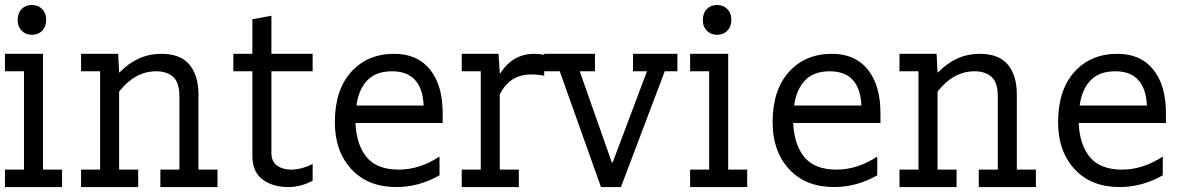

<svg xmlns="http://www.w3.org/2000/svg" viewBox="-20 -756 4809 776"><path d="M0 -70.5H76.9V-467.9H0V-538.5H153.8V-70.5H230.8V0H0ZM51.3 -673.1Q51.3 -702.6 67.3 -719.2Q83.3 -735.9 109 -735.9Q134.6 -735.9 150.6 -719.2Q166.7 -702.6 166.7 -676.9Q166.7 -648.7 150.6 -632.1Q134.6 -615.4 109 -615.4Q83.3 -615.4 67.3 -632.1Q51.3 -648.7 51.3 -673.1Z M307.7 -70.5H384.6V-467.9H307.7V-538.5H457.7L461.5 -462.8H462.8Q535.9 -538.5 632.1 -538.5Q709 -538.5 745.5 -494.9Q782.1 -451.3 782.1 -374.4V-70.5H859V0H628.2V-70.5H705.1V-365.4Q705.1 -423.1 679.5 -445.5Q653.8 -467.9 611.5 -467.9Q525.6 -467.9 461.5 -385.9V-70.5H538.5V0H307.7Z M1144.9 0Q1082.1 0 1041 -30.8Q1000 -61.5 1000 -125.6V-467.9H923.1V-538.5H1000V-678.2L1076.9 -692.3V-538.5H1243.6V-467.9H1076.9V-138.5Q1076.9 -102.6 1100 -86.5Q1123.1 -70.5 1156.4 -70.5Q1198.7 -70.5 1243.6 -93.6V-25.6Q1196.2 0 1144.9 0Z M1592.3 -70.5Q1675.6 -70.5 1756.4 -123.1V-47.4Q1673.1 0 1582.1 0Q1466.7 0 1400 -72.4Q1333.3 -144.9 1333.3 -261.5Q1333.3 -392.3 1399.4 -465.4Q1465.4 -538.5 1573.1 -538.5Q1666.7 -538.5 1717.9 -475Q1769.2 -411.5 1769.2 -298.7V-259H1416.7Q1420.5 -170.5 1462.2 -120.5Q1503.8 -70.5 1592.3 -70.5ZM1692.3 -329.5Q1685.9 -467.9 1564.1 -467.9Q1500 -467.9 1464.7 -431.4Q1429.5 -394.9 1420.5 -329.5Z M2179.5 -450Q2152.6 -455.1 2126.9 -455.1Q2039.7 -455.1 2000 -374.4V-70.5H2076.9V0H1846.2V-70.5H1923.1V-467.9H1846.2V-538.5H1994.9L2000 -460.3H2002.6Q2052.6 -538.5 2139.7 -538.5Q2159 -538.5 2179.5 -534.6Z M2489.7 0H2409L2242.3 -467.9H2179.5V-538.5H2384.6V-467.9H2323.1L2452.6 -100H2456.4L2594.9 -467.9H2538.5V-538.5H2717.9V-467.9H2666.7Z M2769.2 -70.5H2846.2V-467.9H2769.2V-538.5H2923.1V-70.5H3000V0H2769.2ZM2820.5 -673.1Q2820.5 -702.6 2836.5 -719.2Q2852.6 -735.9 2878.2 -735.9Q2903.8 -735.9 2919.9 -719.2Q2935.9 -702.6 2935.9 -676.9Q2935.9 -648.7 2919.9 -632.1Q2903.8 -615.4 2878.2 -615.4Q2852.6 -615.4 2836.5 -632.1Q2820.5 -648.7 2820.5 -673.1Z M3361.5 -70.5Q3444.9 -70.5 3525.6 -123.1V-47.4Q3442.3 0 3351.3 0Q3235.9 0 3169.2 -72.4Q3102.6 -144.9 3102.6 -261.5Q3102.6 -392.3 3168.6 -465.4Q3234.6 -538.5 3342.3 -538.5Q3435.9 -538.5 3487.2 -475Q3538.5 -411.5 3538.5 -298.7V-259H3185.9Q3189.7 -170.5 3231.4 -120.5Q3273.1 -70.5 3361.5 -70.5ZM3461.5 -329.5Q3455.1 -467.9 3333.3 -467.9Q3269.2 -467.9 3234 -431.4Q3198.7 -394.9 3189.7 -329.5Z M3615.4 -70.5H3692.3V-467.9H3615.4V-538.5H3765.4L3769.2 -462.8H3770.5Q3843.6 -538.5 3939.7 -538.5Q4016.7 -538.5 4053.2 -494.9Q4089.7 -451.3 4089.7 -374.4V-70.5H4166.7V0H3935.9V-70.5H4012.8V-365.4Q4012.8 -423.1 3987.2 -445.5Q3961.5 -467.9 3919.2 -467.9Q3833.3 -467.9 3769.2 -385.9V-70.5H3846.2V0H3615.4Z M4515.4 -70.5Q4598.7 -70.5 4679.5 -123.1V-47.4Q4596.2 0 4505.1 0Q4389.7 0 4323.1 -72.4Q4256.4 -144.9 4256.4 -261.5Q4256.4 -392.3 4322.4 -465.4Q4388.5 -538.5 4496.2 -538.5Q4589.7 -538.5 4641 -475Q4692.3 -411.5 4692.3 -298.7V-259H4339.7Q4343.6 -170.5 4385.3 -120.5Q4426.9 -70.5 4515.4 -70.5ZM4615.4 -329.5Q4609 -467.9 4487.2 -467.9Q4423.1 -467.9 4387.8 -431.4Q4352.6 -394.9 4343.6 -329.5Z"/></svg>

Font: Slabo 13px
Style: Regular
Weight: 400
Designer: John Hudson
Foundry: Tiro Typeworks Ltd.
Version: Version 1.02 Build 005a